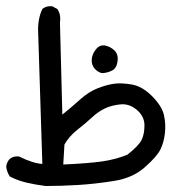

<svg xmlns="http://www.w3.org/2000/svg" viewBox="-76 -418 596 628"><path d="M73.2 190.4Q42 186.5 12.2 179.7Q-17.6 172.9 -43.9 159.2Q-53.7 144.5 -55.7 127Q-53.7 112.3 -44.9 102.5Q-33.2 91.8 -13.7 93.8Q31.2 116.2 62.5 118.2L48.8 -312.5Q46.9 -355.5 62.5 -388.7Q75.2 -399.4 94.7 -397.5L111.3 -388.7Q124 -371.1 120.1 -344.7L127.9 -43Q160.2 -69.3 187.5 -93.8Q214.8 -118.2 243.7 -129.4Q272.5 -140.6 296.4 -144Q320.3 -147.5 355 -141.6Q389.6 -135.7 421.9 -103Q454.1 -70.3 460.4 -41Q466.8 -11.7 463.4 18.1Q460 47.9 448.7 70.8Q437.5 93.8 397.9 128.9Q358.4 164.1 296.9 173.8Q235.4 183.6 180.2 187Q125 190.4 73.2 190.4ZM340.8 87.9Q377.9 58.6 387.2 39.6Q396.5 20.5 396.5 -8.3Q396.5 -37.1 372.1 -58.1Q347.7 -79.1 319.3 -76.7Q291 -74.2 268.6 -64Q246.1 -53.7 225.1 -34.2Q204.1 -14.6 177.2 6.3Q150.4 27.3 134.8 54.7L130.9 120.1Q214.8 116.2 258.8 109.9Q302.7 103.5 340.8 87.9ZM257.8 -178.7Q244.1 -181.6 233.4 -193.8Q222.7 -206.1 224.1 -224.1Q225.6 -242.2 238.3 -257.3Q251 -272.5 268.1 -269Q285.2 -265.6 298.3 -252.9Q311.5 -240.2 308.6 -217.8Q305.7 -195.3 291 -187.5Q276.4 -179.7 257.8 -178.7Z"/></svg>

Font: JasonHandwriting2
Style: Regular
Weight: 400
Version: Version 1.05.10